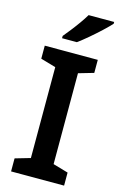

<svg xmlns="http://www.w3.org/2000/svg" viewBox="-139 -995 656 1053"><g transform="rotate(15 188.5 -469.0)"><path d="M339 0H38V-74L124 -99V-615L38 -640V-714H339V-640L253 -615V-99L339 -74ZM372 -928Q355 -909 324.5 -880.5Q294 -852 261 -824Q228 -796 203 -778H119V-791Q134 -809 154.5 -835Q175 -861 194.5 -888.5Q214 -916 227 -938H372Z"/></g></svg>

Font: Noto Sans Canadian Aboriginal SemiBold
Style: Regular
Weight: 600
Designer: Monotype Design Team, Typotheque's Kevin King
Foundry: Monotype Imaging Inc.
Version: Version 2.004; ttfautohint (v1.8.4.7-5d5b)